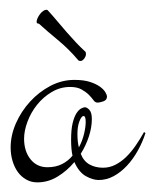

<svg xmlns="http://www.w3.org/2000/svg" viewBox="-20 -381 321 397"><path d="M181.2 -168.9Q176.8 -168.9 173.1 -174.1Q169.4 -179.2 163.6 -185.1Q157.7 -190.9 148.7 -196Q139.6 -201.2 125 -201.2Q104.5 -201.2 86.9 -190.7Q69.3 -180.2 56.6 -164.3Q43.9 -148.4 36.9 -129.6Q29.8 -110.8 29.8 -94.2Q29.8 -68.4 43 -51.8Q56.2 -35.2 78.1 -35.2Q95.2 -35.2 108.2 -41.7Q121.1 -48.3 129.9 -59.1Q127 -72.3 127 -91.8Q127 -112.8 130.1 -126Q133.3 -139.2 137.9 -146.5Q142.6 -153.8 147.5 -156.5Q152.3 -159.2 155.8 -159.2Q159.7 -159.2 164.8 -153.8Q169.9 -148.4 169.9 -134.8Q169.9 -117.7 163.8 -98.9Q157.7 -80.1 147 -63Q152.8 -47.9 165 -41Q177.2 -34.2 192.9 -34.2Q206.5 -34.2 218.5 -40.3Q230.5 -46.4 241 -56.6Q251.5 -66.9 260.7 -80.3Q270 -93.8 277.8 -107.9L280.8 -106Q274.9 -87.4 265.1 -69.8Q255.4 -52.2 242.7 -38.6Q230 -24.9 215.1 -16.8Q200.2 -8.8 184.1 -8.8Q171.9 -8.8 157.5 -16.8Q143.1 -24.9 133.8 -45.9Q118.7 -27.8 99.1 -15.9Q79.6 -3.9 57.1 -3.9Q44.4 -3.9 34.2 -9.8Q23.9 -15.6 16.8 -25.4Q9.8 -35.2 5.9 -48.3Q2 -61.5 2 -76.2Q2 -101.1 12.9 -126Q23.9 -150.9 42.2 -170.9Q60.5 -190.9 84.2 -203.4Q107.9 -215.8 133.8 -215.8Q152.8 -215.8 165.8 -211.7Q178.7 -207.5 186.5 -201.9Q194.3 -196.3 197.8 -190.4Q201.2 -184.6 201.2 -181.2Q201.2 -174.3 194.1 -171.6Q187 -168.9 181.2 -168.9ZM140.1 -104Q140.1 -87.9 143.1 -76.2Q150.4 -89.8 153.8 -104.2Q157.2 -118.7 157.2 -128.9Q157.2 -141.1 152.8 -141.1Q148.4 -141.1 144.3 -130.4Q140.1 -119.6 140.1 -104ZM60.5 -332Q55.7 -332 55.7 -335.9Q55.7 -338.9 57.6 -343.3Q59.6 -347.7 62.5 -351.6Q65.4 -355.5 69.1 -358.2Q72.8 -360.8 75.7 -360.8Q77.6 -360.8 78.6 -359.9Q89.4 -348.1 98.9 -336.7Q108.4 -325.2 117.7 -314.7Q127 -304.2 136.5 -293.9Q146 -283.7 156.7 -273.9Q157.7 -272.9 157.7 -269Q157.7 -264.6 154.1 -259.8Q150.4 -254.9 146.5 -254.9Q142.6 -254.9 141.6 -256.8Q122.1 -279.8 99.6 -298.3Q77.1 -316.9 60.5 -332Z"/></svg>

Font: Stalemate
Style: Regular
Weight: 400
Designer: Astigmatic (AOETI)
Foundry: Astigmatic (AOETI)
Version: Version 001.000